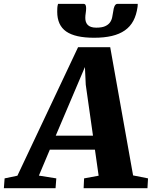

<svg xmlns="http://www.w3.org/2000/svg" viewBox="-99 -992 800 1012"><path d="M312.5 -743.2H481.9L602.5 -67.4L681.2 -51.8L678.2 0H341.8L344.2 -51.8L420.9 -65.9L401.4 -203.1H163.6L106 -66.4L197.8 -51.8L193.8 0H-78.6L-74.7 -51.8L-7.3 -65.9ZM194.8 -276.9H391.1L353 -545.4L348.6 -638.7ZM397 -793Q297.4 -793 250 -825.9Q202.6 -858.9 202.6 -930.2Q202.6 -939.9 203.1 -950.2Q203.6 -960.4 207 -971.7H340.8Q349.1 -971.7 352.1 -965.3Q355 -959 355 -949.2Q355 -936.5 352.8 -923.1Q350.6 -909.7 350.6 -897.5Q350.6 -886.7 353.5 -877.4Q356.4 -868.2 363 -861.1Q369.6 -854 380.9 -850.1Q392.1 -846.2 408.2 -846.2Q438 -846.2 454.8 -853.8Q471.7 -861.3 480.5 -873.5Q489.3 -885.7 492.4 -901.4Q495.6 -917 498 -933.1Q499 -940.4 500.5 -947.3Q502 -954.1 504.6 -959.5Q507.3 -964.8 511 -968.3Q514.6 -971.7 520.5 -971.7H627Q627 -967.8 626.7 -963.6Q626.5 -959.5 626 -955.6Q620.1 -913.1 603.8 -882.3Q587.4 -851.6 559.1 -831.8Q530.8 -812 490.5 -802.5Q450.2 -793 397 -793Z"/></svg>

Font: Merriweather UltraBold
Style: Italic
Weight: 900
Italic angle: -7°
Designer: Eben Sorkin ( eben@eyebytes.com )
Foundry: Eben Sorkin ( eben@eyebytes.com )
Version: Version 1.52; ttfautohint (v1.4.1)